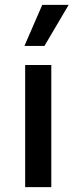

<svg xmlns="http://www.w3.org/2000/svg" viewBox="-20 -766 314 786"><path d="M153 -746H261L162 -578H80ZM190 -500V0H83V-500Z"/></svg>

Font: Elaine Sans Medium
Style: Regular
Weight: 500
Designer: Wei Huang
Foundry: Wei Huang
Version: Version 2.001;December 24, 2019;FontCreator 12.0.0.2547 64-b